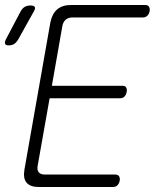

<svg xmlns="http://www.w3.org/2000/svg" viewBox="-46 -750 666 770"><path d="M162 -406H445Q456 -406 460 -399Q464 -392 462 -381Q460 -370 453.5 -363Q447 -356 436 -356H153L105 -85Q102 -68 109.5 -59Q117 -50 134 -50H416Q427 -50 431.5 -43Q436 -36 434 -25Q432 -14 425 -7Q418 0 407 0H110Q75 0 60.5 -17.5Q46 -35 52 -70L156 -660Q163 -695 183.5 -712.5Q204 -730 239 -730H536Q547 -730 551.5 -723Q556 -716 554 -705Q552 -694 545 -687Q538 -680 527 -680H245Q228 -680 217.5 -671Q207 -662 204 -645ZM26 -590Q19 -579 10.5 -573.5Q2 -568 -11 -568Q-23 -568 -25.5 -574Q-28 -580 -23 -591L36 -703Q43 -716 52.5 -722Q62 -728 76 -728Q90 -728 93.5 -722Q97 -716 89 -703Z"/></svg>

Font: Maple Mono Thin
Style: Italic
Weight: 250
Italic angle: -10°
Monospace: yes
Designer: subframe7536
Version: Version 7.000